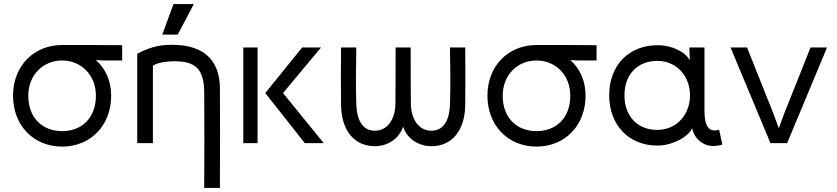

<svg xmlns="http://www.w3.org/2000/svg" viewBox="-20 -703 4110 943"><path d="M285 -406C378 -406 451 -335 451 -233C451 -124 382 -59 285 -59C188 -59 119 -124 119 -233C119 -335 192 -406 285 -406ZM44 -233C44 -88 144 17 285 17C426 17 526 -88 526 -233C526 -304 499 -366 451 -408L488 -406H580V-481C498 -482 407 -482 285 -482C148 -482 44 -381 44 -233Z M731 0V-380C749 -393 789 -402 838 -402C939 -402 982 -365 983 -250C984 -65 984 35 983 220H1060C1061 25 1061 -76 1060 -271C1059 -392 997 -483 825 -483C756 -483 712 -469 654 -439V0ZM777 -533H853L932 -683H832Z M1175 -470V0H1245V-470ZM1283 -246 1477 0H1570L1370 -246L1557 -470H1464Z M1730 -470H1655C1654 -336 1654 -294 1655 -190C1656 -61 1721 15 1821 15C1882 15 1939 -19 1960 -81C1980 -19 2038 15 2099 15C2199 15 2264 -61 2265 -190C2266 -294 2266 -336 2265 -470H2190C2192 -336 2193 -294 2190 -190C2188 -125 2166 -61 2099 -61C2032 -61 1999 -125 1998 -190C1997 -283 1997 -377 1997 -470H1923C1923 -377 1923 -283 1922 -190C1921 -125 1888 -61 1821 -61C1754 -61 1732 -125 1730 -190C1727 -294 1728 -336 1730 -470Z M2615 -406C2708 -406 2781 -335 2781 -233C2781 -124 2712 -59 2615 -59C2518 -59 2449 -124 2449 -233C2449 -335 2522 -406 2615 -406ZM2374 -233C2374 -88 2474 17 2615 17C2756 17 2856 -88 2856 -233C2856 -304 2829 -366 2781 -408L2818 -406H2910V-481C2828 -482 2737 -482 2615 -482C2478 -482 2374 -381 2374 -233Z M3208 -65C3113 -65 3047 -130 3047 -235C3047 -339 3113 -404 3208 -404C3306 -404 3369 -326 3369 -235C3369 -143 3306 -65 3208 -65ZM2972 -235C2972 -93 3064 12 3210 12C3282 12 3364 -32 3379 -74C3388 -26 3431 14 3481 14C3499 14 3510 12 3528 7L3512 -66C3454 -48 3440 -96 3440 -161V-470H3366V-458L3368 -406C3348 -447 3281 -481 3210 -481C3068 -481 2972 -382 2972 -235Z M4042 -470H3961L3833 -149L3805 -73L3777 -149L3649 -470H3568L3764 0H3846Z"/></svg>

Font: Kreadon Medium
Style: Regular
Weight: 500
Designer: kohakuno
Foundry: StudioGnu
Version: Version 1.000;Glyphs 3.1.2 (3151)